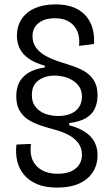

<svg xmlns="http://www.w3.org/2000/svg" viewBox="-20 -693 512 874"><path d="M240 161Q186 161 148.5 145Q111 129 88.5 101.5Q66 74 58 38.5Q50 3 55 -35L121 -38Q115 5 128 35Q141 65 170.5 81.5Q200 98 242 98Q296 98 324.5 74Q353 50 353 12Q353 -19 337 -41Q321 -63 292.5 -78.5Q264 -94 225 -104Q191 -113 160.5 -123.5Q130 -134 106 -150Q82 -166 68 -191.5Q54 -217 54 -256Q54 -289 66.5 -315.5Q79 -342 107.5 -360.5Q136 -379 184 -386V-394Q137 -407 109 -427.5Q81 -448 69 -474Q57 -500 57 -530Q57 -573 78 -605.5Q99 -638 138.5 -655.5Q178 -673 232 -673Q291 -673 331 -652Q371 -631 391 -590.5Q411 -550 408 -493L340 -484Q344 -525 331 -553Q318 -581 292.5 -595.5Q267 -610 230 -610Q184 -610 156 -588.5Q128 -567 128 -528Q128 -498 144.5 -475.5Q161 -453 190 -437.5Q219 -422 257 -410Q293 -399 323 -388Q353 -377 375.5 -361Q398 -345 411 -320.5Q424 -296 424 -259Q424 -227 412.5 -200.5Q401 -174 373 -156.5Q345 -139 295 -133V-123Q342 -110 370 -90.5Q398 -71 411 -45Q424 -19 424 13Q424 58 402 91.5Q380 125 339 143Q298 161 240 161ZM245 -165Q278 -165 302.5 -175.5Q327 -186 340 -206Q353 -226 353 -253Q353 -280 341 -298Q329 -316 310 -327.5Q291 -339 269.5 -344Q248 -349 229 -349Q185 -349 155 -327Q125 -305 125 -260Q125 -234 135.5 -216Q146 -198 163.5 -186.5Q181 -175 202.5 -170Q224 -165 245 -165Z"/></svg>

Font: Bricolage Grotesque SemiCondensed Light
Style: Regular
Weight: 300
Width: 4
Designer: Mathieu Triay
Foundry: Atelier Triay
Version: Version 1.000;gftools[0.9.30]